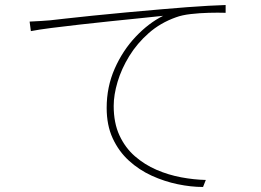

<svg xmlns="http://www.w3.org/2000/svg" viewBox="-20 -727 1040 765"><path d="M98 -641Q126 -642 145 -643.5Q164 -645 179 -646Q196 -648 241 -653Q286 -658 348.5 -664.5Q411 -671 482.5 -677.5Q554 -684 623 -690Q681 -695 727 -698.5Q773 -702 810.5 -704Q848 -706 879 -707V-676Q849 -677 812 -676Q775 -675 740 -671Q705 -667 681 -658Q619 -636 572.5 -595Q526 -554 495 -503.5Q464 -453 448.5 -401Q433 -349 433 -305Q433 -237 456 -187.5Q479 -138 517.5 -104.5Q556 -71 603.5 -50.5Q651 -30 702 -20.5Q753 -11 800 -10L789 18Q741 18 688 7Q635 -4 584.5 -27Q534 -50 493.5 -87Q453 -124 429 -176Q405 -228 405 -297Q405 -381 437 -453.5Q469 -526 520.5 -580.5Q572 -635 630 -664Q594 -660 539 -654.5Q484 -649 421.5 -642.5Q359 -636 297 -629Q235 -622 184 -615.5Q133 -609 103 -603Z"/></svg>

Font: Noto Sans HK Thin
Style: Regular
Weight: 100
Designer: Ryoko NISHIZUKA 西塚涼子 (kana, bopomofo & ideographs); Paul D. Hunt (Latin, Greek & Cyrillic); Sandoll Communications 산돌커뮤니
Foundry: Adobe
Version: Version 2.004-H2;hotconv 1.0.118;makeotfexe 2.5.65603